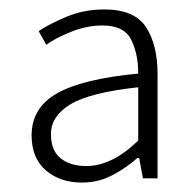

<svg xmlns="http://www.w3.org/2000/svg" viewBox="-20 -827 412 407"><path d="M154 -440Q107 -440 77 -466Q47 -492 47 -540Q47 -599 101.5 -629.5Q156 -660 273 -671Q273 -713 258 -743Q243 -773 197 -773Q164 -773 130.5 -759.5Q97 -746 78 -732L62 -761Q84 -776 121 -791.5Q158 -807 201 -807Q265 -807 289.5 -769.5Q314 -732 314 -670V-449H283L275 -492H271Q249 -472 219 -456Q189 -440 154 -440ZM163 -475Q189 -475 216.5 -488Q244 -501 273 -529V-642Q171 -631 129.5 -606Q88 -581 88 -543Q88 -508 108.5 -491.5Q129 -475 163 -475Z"/></svg>

Font: Noto Sans SC ExtraLight
Style: Regular
Weight: 250
Designer: Ryoko NISHIZUKA 西塚涼子 (kana, bopomofo & ideographs); Paul D. Hunt (Latin, Greek & Cyrillic); Sandoll Communications 산돌커뮤니
Foundry: Adobe
Version: Version 2.004-H2;hotconv 1.0.118;makeotfexe 2.5.65603